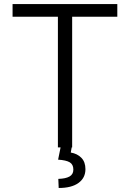

<svg xmlns="http://www.w3.org/2000/svg" viewBox="-20 -727 641 947"><path d="M42 -707H558.6V-644.5H335.9V0H333.5L329.1 25.4Q361.3 30.8 381.3 51.3Q401.4 71.8 401.4 107.4Q401.4 150.4 367.2 175.3Q333 200.2 269.5 200.2L267.6 155.3Q303.7 154.3 322.8 143.6Q341.8 132.8 341.8 109.4Q341.8 84.5 324.2 73.7Q306.6 63 266.6 60.5L278.8 0H265.6V-644.5H42Z"/></svg>

Font: Pretendard GOV Light
Style: Regular
Weight: 300
Designer: Base glyphs from Inter by Rasmus Andersson; Hangeul glyphs from Noto Sans CJK(Source Han Sans) by Jang Soo-young and Kan
Foundry: Kil Hyung-jin
Version: Version 1.309